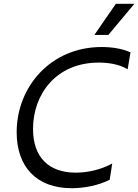

<svg xmlns="http://www.w3.org/2000/svg" viewBox="-20 -986 731 1016"><path d="M479.4 -801.1H553.3L691.1 -965.9H593ZM359.4 9.9C426.8 9.9 501.4 -5 560.4 -34.8L573.9 -120.7C515.6 -88.8 445.3 -72.4 381.4 -72.4C239.3 -72.4 154.8 -152 154.8 -304C154.8 -485.8 275.6 -654.8 502.8 -654.8C549 -654.8 608.7 -647.7 655.5 -619.3L670.5 -708.8C630 -728 573.9 -737.2 517.8 -737.2C247.2 -737.2 68.2 -525.6 68.2 -286.2C68.2 -104.4 171.9 9.9 359.4 9.9Z"/></svg>

Font: TID UI
Style: Italic
Weight: 400
Italic angle: -9.39999°
Designer: The TID Project Authors
Foundry: Bakken & Bæck
Version: Version 1.001;hotconv 1.0.109;makeotfexe 2.5.65596